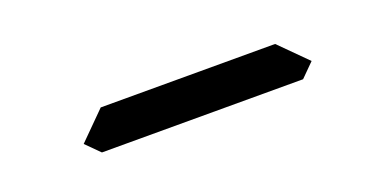

<svg xmlns="http://www.w3.org/2000/svg" viewBox="-17 -255 850 418"><g transform="rotate(-20 408.0 -46.5)"><path d="M672 -31 641 0H175L144 -31L206 -93H610Z"/></g></svg>

Font: seg115
Style: Regular
Weight: 400
Designer: Keshikan(Twitter:@keshinomi_88pro)
Version: seg115 Version 0.46